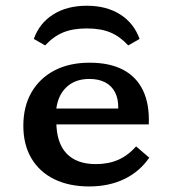

<svg xmlns="http://www.w3.org/2000/svg" viewBox="-20 -651 616 682"><path d="M296.6 11.3Q225.4 11.3 172.6 -14.6Q119.9 -40.4 91.4 -88.9Q62.9 -137.3 62.9 -204.3Q62.9 -272.4 91.6 -322.6Q120.4 -372.8 173.2 -400.6Q226 -428.3 298.3 -428.3Q369.4 -428.3 417.1 -403.3Q464.8 -378.3 488.1 -329.5Q511.4 -280.8 508.5 -209.2H140.6L138.9 -265.6H400Q400.8 -299.8 388.8 -322.9Q376.9 -346.1 353.9 -358.3Q330.9 -370.6 297.2 -370.6Q245.9 -370.6 214.5 -339.9Q183.1 -309.1 178.8 -254.1L182.1 -249.5Q181.3 -243.4 180.7 -236.1Q180.1 -228.8 180.1 -219.2Q180.1 -144.5 215.9 -106.3Q251.7 -68.1 320.3 -68.1Q365.2 -68.1 400.1 -83.4Q434.9 -98.8 463.4 -131L510.2 -90.9Q475.4 -40.8 421.1 -14.8Q366.7 11.3 296.6 11.3ZM288.2 -630.6Q358.8 -630.6 407.4 -599.4Q456 -568.2 475.8 -512.7L435.5 -489.6Q406.9 -520.9 372.6 -535.5Q338.4 -550 288.2 -550Q238.4 -550 203.7 -535.5Q169 -520.9 140.4 -489.6L100.1 -512.7Q119.9 -568.6 168.9 -599.6Q217.9 -630.6 288.2 -630.6Z"/></svg>

Font: Playfair 5pt SemiExpanded Light
Style: Regular
Weight: 300
Width: 6
Designer: Claus Eggers Sørensen
Foundry: Claus Eggers Sørensen
Version: Version 2.203